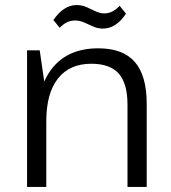

<svg xmlns="http://www.w3.org/2000/svg" viewBox="-20 -739 677 759"><path d="M484 -325Q484 -409 449.5 -448Q415 -487 341 -487Q255 -487 209 -428.5Q163 -370 163 -260L127 -192V-258Q127 -398 189.5 -473Q252 -548 368 -548Q466 -548 513 -494Q560 -440 560 -328V0H484ZM87 -540H137L163 -361V0H87ZM191 -660Q211 -689 234 -704Q257 -719 282 -719Q304 -719 322 -711Q340 -703 357.5 -694.5Q375 -686 392 -686Q409 -686 424 -693.5Q439 -701 453 -716L478 -685Q459 -656 436 -641Q413 -626 387 -626Q366 -626 347.5 -634.5Q329 -643 312 -650.5Q295 -658 277 -658Q260 -658 245 -651Q230 -644 216 -629Z"/></svg>

Font: Pathway Extreme 8pt Thin Light
Style: Regular
Weight: 300
Version: Version 1.001;gftools[0.9.26]